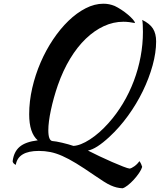

<svg xmlns="http://www.w3.org/2000/svg" viewBox="-20 -760 860 1033"><path d="M597 -728Q614 -720 633 -707.5Q652 -695 668 -681.5Q684 -668 695 -655.5Q706 -643 706 -636Q692 -639 675.5 -641Q659 -643 644 -643Q590 -643 539 -619.5Q488 -596 442 -552Q396 -508 357.5 -444.5Q319 -381 291 -301Q268 -234 254 -168.5Q240 -103 240 -59Q240 -3 263 -1Q269 -1 283.5 1.5Q298 4 314.5 8Q331 12 347.5 16.5Q364 21 375 25Q413 23 464 -10Q515 -43 564 -98Q607 -146 641.5 -203.5Q676 -261 700 -324.5Q724 -388 736.5 -455Q749 -522 749 -588Q749 -608 748 -627Q747 -646 745 -653Q786 -633 803 -606Q820 -579 820 -537Q820 -477 801 -408Q782 -339 748.5 -270Q715 -201 669 -137.5Q623 -74 569 -24Q498 42 453 50Q480 64 515 80.5Q550 97 583 111.5Q616 126 642 136Q668 146 677 147Q687 146 703 134.5Q719 123 730 107Q735 113 739.5 123Q744 133 745 138Q741 152 728.5 170.5Q716 189 700 206.5Q684 224 667.5 237Q651 250 639 253Q622 252 607.5 248.5Q593 245 576 237.5Q559 230 538 216.5Q517 203 486 182Q431 144 390 119Q349 94 315 79Q281 64 251 58Q221 52 189 52Q77 52 65 127Q50 120 48 108Q54 57 85.5 30Q117 3 183 -5Q137 -45 137 -145Q137 -215 153.5 -286.5Q170 -358 198.5 -424Q227 -490 265.5 -547.5Q304 -605 348.5 -648Q393 -691 441 -715.5Q489 -740 536 -740Q553 -740 567.5 -737Q582 -734 597 -728Z"/></svg>

Font: Kaushan Script
Style: Regular
Weight: 400
Designer: Pablo Impallari
Foundry: Pablo Impallari
Version: Version 1.002